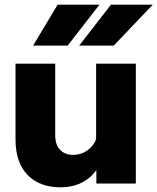

<svg xmlns="http://www.w3.org/2000/svg" viewBox="-20 -781 670 817"><path d="M558 0H390V-96L389 -124V-510H558ZM394 -208 428 -192Q428 -129 405 -82.5Q382 -36 339 -10Q296 16 237 16Q149 16 97.5 -36.5Q46 -89 46 -189V-510H215V-206Q215 -164 236 -143Q257 -122 291 -122Q317 -122 338.5 -133Q360 -144 375 -163.5Q390 -183 394 -208ZM403 -761 268 -587H121L225 -761ZM630 -761 464 -587H317L452 -761Z"/></svg>

Font: Wix Madefor Display ExtraBold
Style: Regular
Weight: 800
Designer: Dalton Maag Ltd
Foundry: Dalton Maag Ltd
Version: Version 3.100